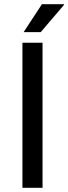

<svg xmlns="http://www.w3.org/2000/svg" viewBox="-20 -888 323 908"><path d="M86.1 0V-686H181.2V0ZM91.7 -736 178.2 -868H281.8L282.8 -865L172.5 -736Z"/></svg>

Font: Archivo Variable SemiBold
Style: Regular
Weight: 600
Designer: Hector Gatti
Foundry: Omnibus-Type
Version: Version 2.001